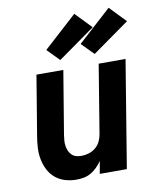

<svg xmlns="http://www.w3.org/2000/svg" viewBox="-88 -859 776 936"><g transform="rotate(-10 300.0 -391.0)"><path d="M215 8Q186 8 159 0Q132 -8 111 -25.5Q90 -43 77.5 -67.5Q65 -92 59.5 -119.5Q54 -147 55.5 -176Q57 -205 62 -234L111 -530H244L192 -216Q190 -203 189 -189.5Q188 -176 190 -163Q192 -150 197 -138.5Q202 -127 211 -118Q220 -109 232.5 -105.5Q245 -102 259 -102Q277 -102 295 -107.5Q313 -113 328 -125Q343 -137 351.5 -154Q360 -171 363 -189L419 -530H552L465 0H331L342 -62Q331 -46 317 -32Q303 -18 286.5 -8.5Q270 1 251.5 4.5Q233 8 215 8ZM408 -580 349 -640 514 -790 591 -710ZM238 -580 179 -640 344 -790 421 -710Z"/></g></svg>

Font: Iosevka Curly XBdExObl
Style: Regular
Weight: 800
Width: 7
Italic angle: -9°
Monospace: yes
Designer: Belleve Invis
Foundry: Belleve Invis
Version: Version 11.1.0; ttfautohint (v1.8.3)